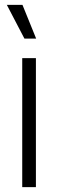

<svg xmlns="http://www.w3.org/2000/svg" viewBox="-20 -766 238 786"><path d="M71 0V-528H127V0ZM80 -608 8 -746H72L128 -608Z"/></svg>

Font: Bricolage Grotesque 10pt Condensed ExtraLight
Style: Regular
Weight: 200
Width: 3
Designer: Mathieu Triay
Foundry: Atelier Triay
Version: Version 1.000; ttfautohint (v1.8.4.7-5d5b);gftools[0.9.32]